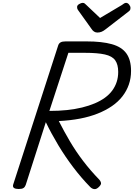

<svg xmlns="http://www.w3.org/2000/svg" viewBox="-20 -1310 938 1345"><path d="M111 14Q89 14 78.5 7Q68 0 72 -16L388 -993Q393 -1007 405 -1013.5Q417 -1020 439 -1020H586Q694 -1020 763.5 -1000.5Q833 -981 865.5 -935.5Q898 -890 898 -813Q898 -762 882.5 -717.5Q867 -673 837.5 -635Q808 -597 764.5 -567Q721 -537 664.5 -514.5Q608 -492 540 -479Q472 -466 392 -462Q428 -391 469.5 -320.5Q511 -250 562 -183Q613 -116 676 -51Q684 -43 687.5 -29.5Q691 -16 668 4Q653 17 638.5 14.5Q624 12 612 0Q551 -62 494 -137Q437 -212 388 -293.5Q339 -375 301 -454L160 -14Q155 0 144.5 7Q134 14 111 14ZM326 -533Q392 -533 449 -539Q506 -545 555 -557Q604 -569 644 -586Q684 -603 715 -625.5Q746 -648 766.5 -676Q787 -704 797.5 -736.5Q808 -769 808 -806Q808 -858 787 -887.5Q766 -917 714.5 -928.5Q663 -940 574 -940H459ZM863 -1290Q875 -1290 884.5 -1278Q894 -1266 894 -1255Q894 -1245 891 -1240Q888 -1235 883 -1231L720 -1105Q705 -1093 691.5 -1087.5Q678 -1082 662 -1082Q649 -1082 638.5 -1089Q628 -1096 620 -1109L527 -1239Q522 -1246 521 -1251.5Q520 -1257 520 -1261Q520 -1273 534.5 -1281.5Q549 -1290 559 -1290Q569 -1290 574 -1285Q579 -1280 586 -1274L681 -1184L834 -1275Q840 -1279 847.5 -1284.5Q855 -1290 863 -1290Z"/></svg>

Font: Playwrite IN
Style: Regular
Weight: 400
Designer: Veronika Burian, José Scaglione
Foundry: TypeTogether
Version: Version 1.002